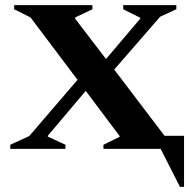

<svg xmlns="http://www.w3.org/2000/svg" viewBox="-20 -580 739 748"><path d="M20 0V-16L94 -50L282 -269L99 -512L35 -544V-560H340V-544L273 -512V-507L393 -350L526 -507V-511L460 -544V-560H667V-544L604 -515L425 -309L621 -51H697V148H681L606 0H383V-16L446 -47V-50L314 -226L167 -52L166 -48L235 -16V0Z"/></svg>

Font: Spectral SC
Style: Bold
Weight: 700
Designer: Jean-Baptiste Levee
Foundry: Production Type
Version: Version 2.001